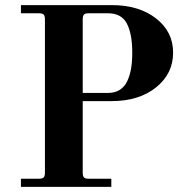

<svg xmlns="http://www.w3.org/2000/svg" viewBox="-20 -732 742 752"><path d="M62 0V-32H132Q146 -32 151 -37Q156 -42 156 -56V-656Q156 -670 151 -675Q146 -680 132 -680H62V-712H418Q524 -712 591 -660Q658 -608 658 -526Q658 -443 591 -389.5Q524 -336 418 -336H304V-56Q304 -42 309 -37Q314 -32 328 -32H416V0ZM304 -368H403Q430 -368 449 -380Q468 -392 478.5 -414.5Q489 -437 493.5 -464Q498 -491 498 -526Q498 -599 477 -639.5Q456 -680 403 -680H328Q314 -680 309 -675Q304 -670 304 -656Z"/></svg>

Font: Old Standard TT
Style: Bold
Weight: 700
Designer: Alexey Kryukov <alexios@thessalonica.org.ru>
Version: Version 2.2